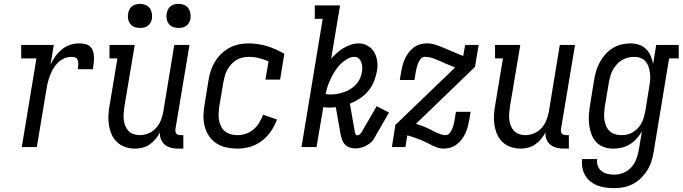

<svg xmlns="http://www.w3.org/2000/svg" viewBox="-20 -763 3541 996"><path d="M93 0 169 -460H90V-530H259L242 -427Q252 -449 266.5 -469.5Q281 -490 300 -506Q319 -522 342.5 -530Q366 -538 389 -538Q405 -538 420.5 -535Q436 -532 447 -522Q458 -512 462.5 -497.5Q467 -483 467.5 -467.5Q468 -452 466 -436Q464 -420 462 -404H383Q385 -412 385.5 -419Q386 -426 386 -433.5Q386 -441 384 -448Q382 -455 377.5 -460Q373 -465 365.5 -466.5Q358 -468 351 -468Q332 -468 314 -460.5Q296 -453 281.5 -439Q267 -425 257 -408Q247 -391 240 -373Q233 -355 228.5 -337Q224 -319 221 -300L171 0Z M680 8Q654 8 629.5 -0.5Q605 -9 587 -26Q569 -43 559 -66Q549 -89 545 -114.5Q541 -140 542.5 -166.5Q544 -193 549 -219L589 -460H548V-530H679L625 -208Q623 -191 621.5 -174Q620 -157 622 -141Q624 -125 630 -110Q636 -95 646.5 -84Q657 -73 672.5 -67.5Q688 -62 704 -62Q727 -62 749.5 -71Q772 -80 788.5 -98Q805 -116 814 -138Q823 -160 827 -183L884 -530H963L890 -93Q889 -87 890 -81Q891 -75 894.5 -70.5Q898 -66 904 -64Q910 -62 916 -62H931V8H904Q886 8 867.5 3.5Q849 -1 835.5 -12Q822 -23 815 -40Q808 -57 810 -76Q800 -58 786.5 -41.5Q773 -25 756 -13.5Q739 -2 719 3Q699 8 680 8ZM906 -618Q891 -618 877.5 -623Q864 -628 855.5 -639.5Q847 -651 844.5 -665.5Q842 -680 845 -695Q847 -705 852 -715Q857 -725 866 -731.5Q875 -738 885.5 -740.5Q896 -743 906 -743Q921 -743 935 -737.5Q949 -732 957 -720.5Q965 -709 967.5 -694.5Q970 -680 968 -665Q966 -655 960.5 -645Q955 -635 946 -628.5Q937 -622 926.5 -620Q916 -618 906 -618ZM706 -618Q691 -618 677.5 -623Q664 -628 655.5 -639.5Q647 -651 644.5 -665.5Q642 -680 645 -695Q647 -705 652 -715Q657 -725 666 -731.5Q675 -738 685.5 -740.5Q696 -743 706 -743Q721 -743 735 -737.5Q749 -732 757 -720.5Q765 -709 767.5 -694.5Q770 -680 768 -665Q766 -655 760.5 -645Q755 -635 746 -628.5Q737 -622 726.5 -620Q716 -618 706 -618Z M1213 8Q1183 8 1155 2Q1127 -4 1104 -18.5Q1081 -33 1065.5 -55.5Q1050 -78 1042.5 -105Q1035 -132 1035.5 -161Q1036 -190 1041 -219L1062 -349Q1066 -374 1074 -398Q1082 -422 1096 -444.5Q1110 -467 1129.5 -485.5Q1149 -504 1172 -516Q1195 -528 1220 -533Q1245 -538 1270 -538Q1295 -538 1319.5 -534Q1344 -530 1367 -523Q1390 -516 1412 -506Q1434 -496 1455 -484L1433 -350H1357L1373 -445Q1349 -455 1323.5 -461.5Q1298 -468 1271 -468Q1255 -468 1238.5 -464.5Q1222 -461 1207 -452Q1192 -443 1180 -430Q1168 -417 1159.5 -401.5Q1151 -386 1146.5 -370Q1142 -354 1139 -338L1117 -208Q1115 -190 1114 -172Q1113 -154 1116.5 -137.5Q1120 -121 1127.5 -106Q1135 -91 1148 -81Q1161 -71 1178 -66.5Q1195 -62 1213 -62Q1234 -62 1256 -69.5Q1278 -77 1295.5 -92Q1313 -107 1325 -127Q1337 -147 1345 -168L1417 -143Q1405 -111 1385.5 -82Q1366 -53 1338 -32Q1310 -11 1277.5 -1.5Q1245 8 1213 8Z M1823 7Q1808 7 1793.5 2Q1779 -3 1769.5 -13Q1760 -23 1755 -37Q1750 -51 1747 -65L1722 -207Q1714 -206 1705.5 -205.5Q1697 -205 1689 -205Q1681 -205 1673 -205.5Q1665 -206 1657 -207L1622 0H1544L1654 -665H1613V-735H1744L1698 -459Q1712 -475 1728 -489Q1744 -503 1762.5 -514Q1781 -525 1801 -531.5Q1821 -538 1841 -538Q1866 -538 1887.5 -525.5Q1909 -513 1921 -492.5Q1933 -472 1936.5 -447Q1940 -422 1936 -397Q1931 -369 1920.5 -342Q1910 -315 1891 -292Q1872 -269 1847 -252.5Q1822 -236 1795 -225L1821 -77Q1822 -71 1825 -66Q1828 -61 1834 -61Q1840 -61 1845.5 -65.5Q1851 -70 1855 -76L1934 -212L1998 -179L1919 -42Q1912 -30 1900.5 -21Q1889 -12 1876 -5.5Q1863 1 1849.5 4Q1836 7 1823 7ZM1694 -273Q1712 -273 1729.5 -276Q1747 -279 1764.5 -285Q1782 -291 1798 -301Q1814 -311 1827 -325Q1840 -339 1847.5 -356Q1855 -373 1858 -391Q1860 -404 1859 -416.5Q1858 -429 1854 -440.5Q1850 -452 1840.5 -460Q1831 -468 1819 -468Q1803 -468 1788 -460.5Q1773 -453 1760 -442.5Q1747 -432 1736.5 -419.5Q1726 -407 1717 -393Q1708 -379 1700.5 -364.5Q1693 -350 1687 -335.5Q1681 -321 1676.5 -305.5Q1672 -290 1669 -275Q1675 -274 1681 -273.5Q1687 -273 1694 -273Z M2281 8Q2266 8 2252 3.5Q2238 -1 2225.5 -7Q2213 -13 2200.5 -19.5Q2188 -26 2175 -32Q2162 -38 2149 -42.5Q2136 -47 2122 -52L2093 -61L2083 0H2013L2031 -115L2341 -413Q2321 -421 2302 -429Q2283 -437 2264 -445.5Q2245 -454 2225 -461Q2205 -468 2183 -468Q2171 -468 2162.5 -457.5Q2154 -447 2149.5 -436Q2145 -425 2142 -413.5Q2139 -402 2137 -391L2130 -348H2054L2061 -391Q2064 -408 2068.5 -425Q2073 -442 2081 -459Q2089 -476 2100.5 -491Q2112 -506 2127 -517Q2142 -528 2159.5 -533Q2177 -538 2195 -538Q2218 -538 2240.5 -530.5Q2263 -523 2284 -514Q2305 -505 2326.5 -496Q2348 -487 2369 -478L2383 -473L2393 -530H2463L2444 -416L2138 -121L2146 -118Q2158 -114 2170.5 -109.5Q2183 -105 2195 -99.5Q2207 -94 2218.5 -88Q2230 -82 2241.5 -76.5Q2253 -71 2266 -66.5Q2279 -62 2292 -62Q2304 -62 2312.5 -72.5Q2321 -83 2325.5 -94Q2330 -105 2333 -116.5Q2336 -128 2338 -139L2345 -183H2421L2414 -139Q2411 -122 2406.5 -105Q2402 -88 2394 -71Q2386 -54 2374.5 -39Q2363 -24 2348 -13Q2333 -2 2315.5 3Q2298 8 2281 8Z M2680 8Q2654 8 2629.5 -0.5Q2605 -9 2587 -26Q2569 -43 2559 -66Q2549 -89 2545 -114.5Q2541 -140 2542.5 -166.5Q2544 -193 2549 -219L2589 -460H2548V-530H2679L2625 -208Q2623 -191 2621.5 -174Q2620 -157 2622 -141Q2624 -125 2630 -110Q2636 -95 2646.5 -84Q2657 -73 2672.5 -67.5Q2688 -62 2704 -62Q2727 -62 2749.5 -71Q2772 -80 2788.5 -98Q2805 -116 2814 -138Q2823 -160 2827 -183L2884 -530H2963L2890 -93Q2889 -87 2890 -81Q2891 -75 2894.5 -70.5Q2898 -66 2904 -64Q2910 -62 2916 -62H2931V8H2904Q2886 8 2867.5 3.5Q2849 -1 2835.5 -12Q2822 -23 2815 -40Q2808 -57 2810 -76Q2800 -58 2786.5 -41.5Q2773 -25 2756 -13.5Q2739 -2 2719 3Q2699 8 2680 8Z M3167 213Q3144 213 3122 210Q3100 207 3080 199.5Q3060 192 3043 178.5Q3026 165 3015.5 146.5Q3005 128 3001 106Q2997 84 3000 62H3078Q3075 80 3081 97Q3087 114 3100.5 124.5Q3114 135 3131.5 139Q3149 143 3167 143Q3191 143 3215 133Q3239 123 3256 103.5Q3273 84 3281.5 60.5Q3290 37 3294 13L3310 -81Q3298 -61 3282 -43.5Q3266 -26 3246.5 -14Q3227 -2 3205 3Q3183 8 3161 8Q3161 8 3161 8Q3161 8 3161 8Q3135 8 3111.5 -0.5Q3088 -9 3072 -27Q3056 -45 3047.5 -68.5Q3039 -92 3036 -116.5Q3033 -141 3035 -167.5Q3037 -194 3041 -219L3062 -349Q3066 -373 3073 -396Q3080 -419 3091.5 -440.5Q3103 -462 3120 -481Q3137 -500 3158 -513Q3179 -526 3203 -532Q3227 -538 3250 -538Q3273 -538 3294.5 -531Q3316 -524 3331.5 -508.5Q3347 -493 3355.5 -473Q3364 -453 3368 -431L3384 -530H3501V-460H3451L3371 24Q3367 49 3359.5 73Q3352 97 3338.5 119Q3325 141 3306 160Q3287 179 3264 191Q3241 203 3216.5 208Q3192 213 3167 213ZM3204 -62Q3219 -62 3234.5 -65.5Q3250 -69 3263.5 -77.5Q3277 -86 3288.5 -98Q3300 -110 3307.5 -124Q3315 -138 3319.5 -153Q3324 -168 3327 -183L3348 -313Q3351 -330 3352.5 -348Q3354 -366 3352 -382.5Q3350 -399 3345 -415Q3340 -431 3329.5 -443.5Q3319 -456 3303.5 -462Q3288 -468 3270 -468Q3254 -468 3237.5 -464Q3221 -460 3206 -451Q3191 -442 3179.5 -429Q3168 -416 3159.5 -401Q3151 -386 3146.5 -370Q3142 -354 3139 -338L3117 -208Q3115 -191 3114 -173.5Q3113 -156 3115.5 -140Q3118 -124 3124.5 -109Q3131 -94 3142.5 -83Q3154 -72 3170 -67Q3186 -62 3203 -62Z"/></svg>

Font: Iosevka Slab
Style: Italic
Weight: 400
Italic angle: -9°
Monospace: yes
Designer: Belleve Invis
Foundry: Belleve Invis
Version: Version 11.1.0; ttfautohint (v1.8.3)